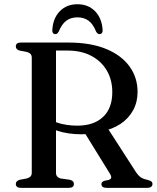

<svg xmlns="http://www.w3.org/2000/svg" viewBox="-20 -905 756 925"><path d="M642.8 -462Q642.8 -413.2 621.3 -373.7Q599.8 -334.3 560.5 -308Q521.2 -281.8 467.3 -271.8Q450.2 -268.9 435.1 -265.7Q419.9 -262.6 404.5 -260.3Q389.1 -258.1 370.8 -258.1Q339.4 -258.1 310.1 -262.5Q280.7 -266.9 256 -275.2Q231.2 -283.5 213.4 -295L217.5 -332.4Q232.2 -322.3 253.6 -314.9Q275 -307.4 300.5 -303.5Q325.9 -299.6 352.3 -299.6Q431.6 -299.6 476.3 -341.4Q521 -383.1 521 -461.5Q521 -519.7 494.9 -564.7Q468.7 -609.8 420.4 -635.6Q372 -661.4 305.9 -661.4H249.8V-72Q249.8 -61.3 255.6 -54.6Q261.4 -47.8 272.7 -45L317 -38.9Q328 -35.6 332.1 -30.8Q336.1 -26 336.1 -18.4Q336.1 0 311.4 0H80.9Q68.2 0 62.2 -5.1Q56.2 -10.1 56.2 -18.4Q56.2 -33.7 75.3 -38.9L108.1 -45Q120.2 -47.9 126.6 -54.6Q133 -61.3 133 -72V-628Q133 -638.7 126.6 -645.4Q120.2 -652.1 108.1 -655L75.3 -661.1Q56.2 -666.3 56.2 -681.6Q56.2 -690.4 62.2 -695.2Q68.2 -700 80.9 -700H309.7Q416.7 -700 491 -669.3Q565.3 -638.6 604.1 -584.8Q642.8 -531.1 642.8 -462ZM381.6 -275.4 497.5 -289.3 635.8 -74.7Q645.1 -60.4 656 -52.2Q666.8 -44 685.8 -39.7Q703.4 -35.5 709 -30.8Q714.6 -26 714.6 -18.4Q714.6 -10.1 708.2 -5.1Q701.7 0 688.7 0H493.5Q468.7 0 468.7 -18.4Q468.7 -24 472.4 -27.9Q476.1 -31.7 483.8 -34.2L502.7 -37.8Q514.1 -41.5 515.6 -48.6Q517.2 -55.7 509.5 -68.2ZM353.2 -821.4Q320.6 -821.4 298.9 -804.8Q277.2 -788.2 262.9 -752.9Q259.1 -746.4 255.4 -743.5Q251.6 -740.6 246.5 -740.6Q239.4 -740.6 235.3 -746Q231.2 -751.4 232 -760.9Q235.4 -817.7 268.4 -851.2Q301.3 -884.6 353.2 -884.6Q404.8 -884.6 437.8 -851.2Q470.7 -817.7 474.4 -760.9Q475.2 -751.4 471 -746Q466.7 -740.6 459.4 -740.6Q455 -740.6 450.9 -743.5Q446.8 -746.4 442.9 -752.9Q428.9 -788.8 406.9 -805.1Q384.9 -821.4 353.2 -821.4Z"/></svg>

Font: Fraunces
Style: Regular
Weight: 900
Version: Version 1.000;[b76b70a41]